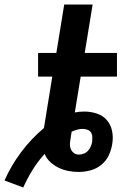

<svg xmlns="http://www.w3.org/2000/svg" viewBox="-78 -755 598 852"><path d="M25 77 -58 46Q-29 -20 15.5 -79.5Q60 -139 117 -187L154 -415H91V-520H172L207 -735H333L298 -520H441V-415H280L254 -256Q264 -258 274.5 -259Q285 -260 296 -260Q325 -260 352 -251Q379 -242 396.5 -221.5Q414 -201 419.5 -173Q425 -145 420 -116Q416 -90 404.5 -65.5Q393 -41 371.5 -23.5Q350 -6 323.5 1Q297 8 271 8Q247 8 224.5 3.5Q202 -1 181.5 -11Q161 -21 144.5 -36.5Q128 -52 120 -72Q90 -39 66.5 -1Q43 37 25 77ZM272 -69Q282 -69 293 -73Q304 -77 312 -85.5Q320 -94 324.5 -104.5Q329 -115 331 -126Q332 -137 331.5 -148Q331 -159 325.5 -167.5Q320 -176 309.5 -179.5Q299 -183 288 -183Q276 -183 264 -179.5Q252 -176 240 -171L237 -153Q235 -139 233 -125Q231 -111 234.5 -98.5Q238 -86 248 -77.5Q258 -69 272 -69Z"/></svg>

Font: Iosevka Curly Slab Extrabold
Style: Italic
Weight: 800
Italic angle: -9°
Monospace: yes
Designer: Belleve Invis
Foundry: Belleve Invis
Version: Version 22.1.2; ttfautohint (v1.8.4)